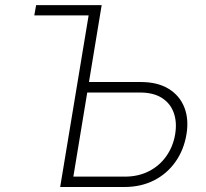

<svg xmlns="http://www.w3.org/2000/svg" viewBox="-20 -748 826 768"><path d="M117.2 -686.5 124.5 -727.5H348.6L341.3 -686.5ZM321.3 -419.9H543.5Q610.4 -419.9 654.5 -392.8Q698.7 -365.7 717.3 -318.6Q735.8 -271.5 726.1 -211.9Q715.8 -148.9 682.1 -101.1Q648.4 -53.2 596.2 -26.6Q543.9 0 477.1 0H220.7L341.3 -727.5H386.7L273.4 -41.5H479.5Q533.2 -41.5 575.4 -63Q617.7 -84.5 645 -123Q672.4 -161.6 680.7 -211.4Q688.5 -259.3 675 -296.9Q661.6 -334.5 627.7 -356.2Q593.8 -377.9 540 -377.9H314.5Z"/></svg>

Font: Inter 20pt ExtraLight
Style: Italic
Weight: 250
Italic angle: -9.3988°
Version: Version 4.001;git-66647c0bb